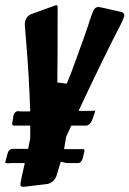

<svg xmlns="http://www.w3.org/2000/svg" viewBox="-27 -744 501 743"><path d="M65 -21Q60 -21 56 -22.5Q52 -24 52 -31Q52 -39 69 -113H12L7 -112Q-7 -112 -7 -115L2 -149Q7 -168 22 -168H82L90 -209V-258H27Q20 -258 20 -265Q20 -268 21 -270L25 -297Q30 -314 44 -314Q47 -313 51 -313H90Q85 -455 75 -573L69 -648Q69 -678 93 -689Q186 -723 188.5 -723.5Q191 -724 192 -724Q196 -724 196 -714Q196 -486 195 -460V-425L231 -420Q245 -451 267 -513Q306 -620 314 -645Q318 -660 320 -664.5Q322 -669 331 -695Q338 -717 355 -717Q359 -717 441 -698Q454 -695 454 -684Q454 -678 450 -672Q449 -666 441 -651Q377 -528 277 -315H323L342 -316Q342 -313 329 -278Q320 -258 305 -258H249L229 -215L221 -167H294Q300 -167 300 -161Q300 -156 299 -156L293 -131Q288 -113 274 -113H231L208 -118L193 -68Q189 -53 178.5 -43.5Q168 -34 156 -32Z"/></svg>

Font: Bangerz
Style: Regular
Weight: 400
Designer: vernon adams
Foundry: Vernon Adams
Version: Version 2.10;February 7, 2025;FontCreator 13.0.0.2683 64-bit